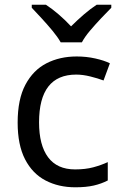

<svg xmlns="http://www.w3.org/2000/svg" viewBox="-20 -786 520 816"><path d="M300 10Q229 10 173.5 -19Q118 -48 86.5 -109Q55 -170 55 -265Q55 -364 88 -426Q121 -488 177.5 -517Q234 -546 306 -546Q347 -546 385 -537.5Q423 -529 447 -517L420 -444Q396 -453 364 -461Q332 -469 304 -469Q146 -469 146 -266Q146 -169 184.5 -117.5Q223 -66 299 -66Q343 -66 376.5 -75Q410 -84 438 -97V-19Q411 -5 378.5 2.5Q346 10 300 10ZM238 -606Q225 -629 203 -655.5Q181 -682 157 -708Q133 -734 115 -753V-766H175Q201 -749 229 -725Q257 -701 282 -674Q309 -701 337 -725Q365 -749 391 -766H453V-753Q434 -734 409.5 -708Q385 -682 362.5 -655.5Q340 -629 328 -606Z"/></svg>

Font: Noto Sans Limbu
Style: Regular
Weight: 400
Designer: Monotype Design Team
Foundry: Monotype Imaging Inc.
Version: Version 2.004; ttfautohint (v1.8.4.7-5d5b)